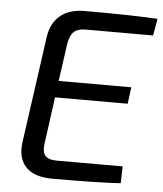

<svg xmlns="http://www.w3.org/2000/svg" viewBox="-51 -736 664 782"><g transform="rotate(5 281.0 -345.0)"><path d="M550 -616H275Q241 -616 225 -600Q209 -584 204 -548L183 -398H480L471 -330H174L148 -139Q143 -105 156 -89.5Q169 -74 203 -74H473L471 -5Q383 1 192 1Q117 1 83 -35.5Q49 -72 58 -137L119 -573Q127 -629 164 -660Q201 -691 264 -691Q470 -691 562 -685Z"/></g></svg>

Font: Exo 2.0
Style: Italic
Weight: 400
Italic angle: -8°
Designer: Natanael Gama
Version: Version 1.001;PS 001.001;hotconv 1.0.70;makeotf.lib2.5.58329